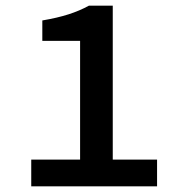

<svg xmlns="http://www.w3.org/2000/svg" viewBox="-20 -656 639 676"><path d="M377 -94V-636H293C249 -612 200 -596 129 -584V-512H262V-94H90V0H533V-94Z"/></svg>

Font: Source Code Pro Semibold
Style: Regular
Weight: 600
Monospace: yes
Designer: Paul D. Hunt
Foundry: Adobe Systems Incorporated
Version: Version 1.017;PS 1.000;hotconv 1.0.70;makeotf.lib2.5.5900